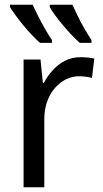

<svg xmlns="http://www.w3.org/2000/svg" viewBox="-20 -786 431 806"><path d="M318 -546Q332 -546 348 -544.5Q364 -543 376 -540L366 -459Q354 -462 339.5 -464Q325 -466 312 -466Q283 -466 257 -453Q231 -440 210.5 -416.5Q190 -393 178 -360Q166 -327 166 -286V0H79V-536H150L160 -438H164Q180 -468 202.5 -492.5Q225 -517 254 -531.5Q283 -546 318 -546ZM284 -766Q294 -744 307.5 -716.5Q321 -689 336 -663Q351 -637 364 -618V-606H315Q299 -620 280.5 -639.5Q262 -659 243.5 -681Q225 -703 210.5 -723Q196 -743 189 -756V-766ZM117 -766Q127 -744 141 -716.5Q155 -689 170 -663Q185 -637 198 -618V-606H148Q132 -620 113.5 -639.5Q95 -659 77 -681Q59 -703 44.5 -723Q30 -743 22 -756V-766Z"/></svg>

Font: Noto Sans Display
Style: Regular
Weight: 400
Designer: Monotype Design Team
Foundry: Monotype Imaging Inc.
Version: Version 2.003